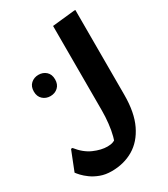

<svg xmlns="http://www.w3.org/2000/svg" viewBox="-281 -870 1086 1239"><g transform="rotate(-30 262.5 -250.5)"><path d="M29.2 2.1Q74.7 59.8 129.3 83.5Q183.8 107.3 230.4 107.3Q255.8 107.3 272.5 100.8Q289.2 94.3 306.3 82.8L269.5 127.6Q283.6 107 293.6 68.6Q303.7 30.3 309 -17.4Q314.4 -65.1 314.4 -112.4V-742.4L479.6 -760H490.4V-127.6Q490.4 4.1 449.2 89.6Q408 175.2 337.1 217Q266.1 258.8 174.8 258.8Q128.5 258.8 91.8 245.1Q55.1 231.5 27.9 211.8Q0.8 192.1 -15.9 174Q-32.5 155.8 -38.8 146.8L18.4 2.1ZM74.3 -358.4Q41.5 -358.4 18.3 -379.3Q-4.9 -400.3 -4.9 -437.6Q-4.9 -475.6 18.3 -496.2Q41.5 -516.8 74.3 -516.8Q107.8 -516.8 130.6 -496.2Q153.5 -475.6 153.5 -437.6Q153.5 -400.3 130.6 -379.3Q107.8 -358.4 74.3 -358.4Z"/></g></svg>

Font: Kufam
Style: Regular
Weight: 400
Designer: Wael Morcos, Artur Schmal
Foundry: Original Type
Version: Version 1.301; ttfautohint (v1.8.3)